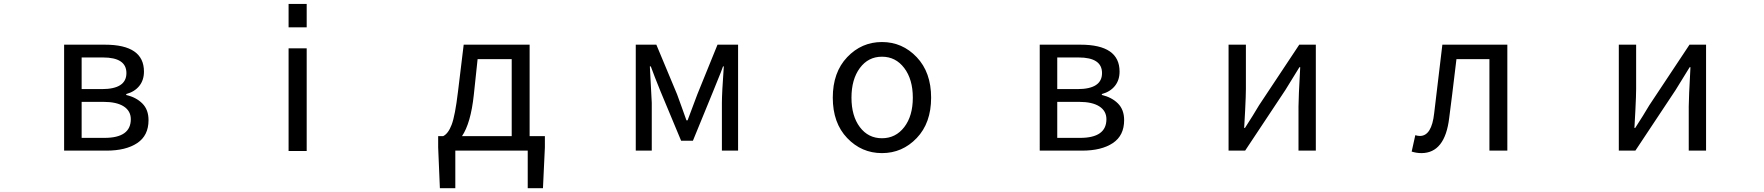

<svg xmlns="http://www.w3.org/2000/svg" viewBox="-20 -772 9040 984"><path d="M308.6 0V-543H517.6Q717.8 -543 717.8 -405.3Q717.8 -361.3 693.8 -331.5Q669.9 -301.8 627 -290V-285.2Q677.7 -273.4 709.5 -241.7Q741.2 -210 741.2 -156.2Q741.2 -77.1 683.1 -38.6Q625 0 525.4 0ZM398.4 -315.4H502Q627.9 -315.4 627.9 -397.5Q627.9 -477.5 507.8 -477.5H398.4ZM398.4 -65.4H515.6Q650.4 -65.4 650.4 -161.1Q650.4 -203.1 614.3 -226.6Q578.1 -250 509.8 -250H398.4Z M1459 -631.8V-752H1551.8V-631.8ZM1459 2V-524.4H1551.8V2Z M2427.7 -468.8 2408.2 -285.2Q2392.6 -140.6 2347.7 -74.2H2602.5V-468.8ZM2694.3 -74.2H2772.5V-16.6L2762.7 192.4H2684.6V0H2313.5V192.4H2234.4L2225.6 -16.6V-74.2H2251Q2277.3 -86.9 2294.9 -133.3Q2312.5 -179.7 2327.1 -301.8L2356.4 -543H2694.3Z M3238.3 0V-543H3343.8L3450.2 -288.1Q3458 -266.6 3474.1 -222.2Q3490.2 -177.7 3498 -155.3H3503.9Q3551.8 -282.2 3553.7 -288.1L3657.2 -543H3762.7V0H3679.7V-245.1Q3679.7 -293 3689.5 -431.6H3685.5Q3676.8 -406.2 3657.7 -360.4Q3638.7 -314.5 3634.8 -303.7L3531.2 -50.8H3470.7L3365.2 -303.7Q3333 -382.8 3315.4 -431.6H3310.5Q3320.3 -246.1 3320.3 -245.1V0Z M4678.2 -64.5Q4604.5 12.7 4500 12.7Q4395.5 12.7 4321.8 -64.5Q4248 -141.6 4248 -271.5Q4248 -401.4 4321.8 -479Q4395.5 -556.6 4500 -556.6Q4604.5 -556.6 4678.2 -479Q4752 -401.4 4752 -271.5Q4752 -141.6 4678.2 -64.5ZM4386.7 -120.6Q4429.7 -63.5 4500 -63.5Q4570.3 -63.5 4614.3 -120.6Q4658.2 -177.7 4658.2 -271.5Q4658.2 -365.2 4614.3 -423.3Q4570.3 -481.4 4500 -481.4Q4429.7 -481.4 4386.7 -423.3Q4343.8 -365.2 4343.8 -271.5Q4343.8 -177.7 4386.7 -120.6Z M5308.6 0V-543H5517.6Q5717.8 -543 5717.8 -405.3Q5717.8 -361.3 5693.8 -331.5Q5669.9 -301.8 5627 -290V-285.2Q5677.7 -273.4 5709.5 -241.7Q5741.2 -210 5741.2 -156.2Q5741.2 -77.1 5683.1 -38.6Q5625 0 5525.4 0ZM5398.4 -315.4H5502Q5627.9 -315.4 5627.9 -397.5Q5627.9 -477.5 5507.8 -477.5H5398.4ZM5398.4 -65.4H5515.6Q5650.4 -65.4 5650.4 -161.1Q5650.4 -203.1 5614.3 -226.6Q5578.1 -250 5509.8 -250H5398.4Z M6276.4 0V-543H6365.2V-316.4Q6365.2 -283.2 6361.3 -205.6Q6357.4 -127.9 6356.4 -116.2H6360.4Q6403.3 -182.6 6432.6 -232.4L6638.7 -543H6723.6V0H6634.8V-226.6Q6634.8 -267.6 6643.6 -427.7H6639.6Q6587.9 -344.7 6567.4 -310.5L6361.3 0Z M7264.6 12.7Q7240.2 12.7 7214.8 4.9L7233.4 -79.1Q7247.1 -75.2 7256.8 -75.2Q7317.4 -75.2 7330.1 -191.4Q7347.7 -333 7372.1 -543H7705.1V0H7613.3V-468.8H7444.3Q7418.9 -255.9 7407.2 -168Q7385.7 12.7 7264.6 12.7Z M8276.4 0V-543H8365.2V-316.4Q8365.2 -283.2 8361.3 -205.6Q8357.4 -127.9 8356.4 -116.2H8360.4Q8403.3 -182.6 8432.6 -232.4L8638.7 -543H8723.6V0H8634.8V-226.6Q8634.8 -267.6 8643.6 -427.7H8639.6Q8587.9 -344.7 8567.4 -310.5L8361.3 0Z"/></svg>

Font: Gen Shin Gothic Monospace Regular
Style: Regular
Weight: 400
Designer: [Source Han Sans]
Ryoko NISHIZUKA  (kana & ideographs); Paul D. Hunt (Latin, Greek & Cyrillic); Wenlong ZHANG  (bopomofo
Version: Version 1.002.20150607